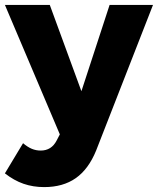

<svg xmlns="http://www.w3.org/2000/svg" viewBox="-32 -561 644 783"><path d="M148 202Q103 202 64 188.5Q25 175 -12 146L62 23Q81 39 98 46Q115 53 134 53Q178 53 199 12L212 -13L-12 -541H171L300 -189L415 -541H592L360 53Q329 129 277 165.5Q225 202 148 202Z"/></svg>

Font: Montserrat V1
Style: Bold
Weight: 700
Designer: Julieta Ulanovsky
Foundry: Julieta Ulanovsky
Version: Version 6.001